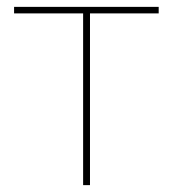

<svg xmlns="http://www.w3.org/2000/svg" viewBox="-20 -539 503 559"><path d="M222 0V-500H21V-519H442V-500H242V0Z"/></svg>

Font: Raleway Thin
Style: Regular
Weight: 100
Designer: Matt McInerney, Pablo Impallari, Rodrigo Fuenzalida
Foundry: Matt McInerney, Pablo Impallari, Rodrigo Fuenzalida
Version: Version 4.026